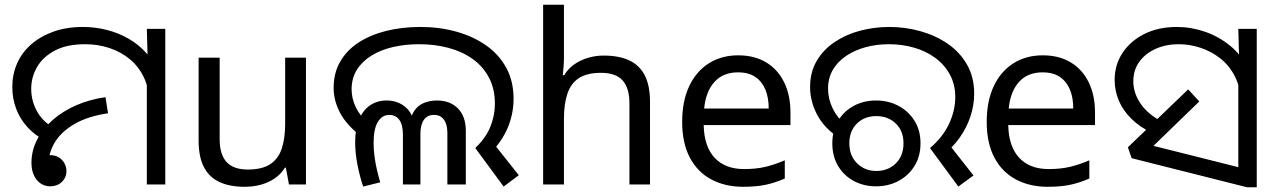

<svg xmlns="http://www.w3.org/2000/svg" viewBox="-20 -780 5397 812"><path d="M170 -186Q126 -209 95 -243.5Q64 -278 48 -321Q32 -364 32 -412Q32 -465 52 -511Q72 -557 111 -591.5Q150 -626 205.5 -646Q261 -666 331 -666Q382 -666 431.5 -653.5Q481 -641 524.5 -616Q568 -591 601.5 -552.5Q635 -514 654 -463Q673 -412 673 -347L611 -344Q611 -404 589.5 -450.5Q568 -497 530.5 -528.5Q493 -560 444 -576.5Q395 -593 340 -593Q263 -593 212.5 -566.5Q162 -540 137 -497Q112 -454 112 -404Q112 -355 135 -312Q158 -269 201 -243L170 -186ZM601 -471 605 -511 601 -658H679V0H601ZM192 8Q170 8 152 -4Q134 -16 123.5 -38.5Q113 -61 113 -91Q113 -143 137 -189.5Q161 -236 204 -273.5Q247 -311 304 -335.5Q361 -360 426 -369L437 -301Q350 -288 294 -255Q238 -222 211.5 -177.5Q185 -133 185 -84Q185 -70 191.5 -56Q198 -42 206 -30L127 -64Q127 -93 145.5 -108.5Q164 -124 191 -124Q213 -124 228.5 -114.5Q244 -105 252.5 -89.5Q261 -74 261 -57Q261 -29 241.5 -10.5Q222 8 192 8Z M1274 -536V0H1202L1189 -71H1185Q1168 -43 1141 -25Q1114 -7 1082 1.5Q1050 10 1015 10Q951 10 907.5 -10.5Q864 -31 842 -74Q820 -117 820 -185V-536H909V-191Q909 -127 938 -95Q967 -63 1028 -63Q1088 -63 1122.5 -85.5Q1157 -108 1171.5 -151.5Q1186 -195 1186 -257V-536Z M1990 -154Q2035 -197 2054 -244.5Q2073 -292 2073 -341Q2073 -404 2048 -451.5Q2023 -499 1979 -530.5Q1935 -562 1877 -577.5Q1819 -593 1753 -593Q1693 -593 1641.5 -581Q1590 -569 1550.5 -544.5Q1511 -520 1489 -484.5Q1467 -449 1467 -402Q1467 -365 1483.5 -329Q1500 -293 1537 -258L1511 -201Q1448 -248 1419.5 -300.5Q1391 -353 1391 -409Q1391 -471 1418.5 -519Q1446 -567 1495.5 -599.5Q1545 -632 1612 -649Q1679 -666 1758 -666Q1839 -666 1910.5 -646Q1982 -626 2036.5 -587.5Q2091 -549 2121.5 -492.5Q2152 -436 2152 -362Q2152 -298 2126.5 -238Q2101 -178 2045 -123L2059 -184L2174 -39L2110 9ZM1516 9Q1501 -35 1491.5 -84.5Q1482 -134 1482 -179Q1482 -235 1498.5 -274.5Q1515 -314 1545 -334.5Q1575 -355 1615 -355Q1662 -355 1695 -327Q1728 -299 1733 -243H1711Q1715 -286 1731.5 -310.5Q1748 -335 1773.5 -345Q1799 -355 1828 -355Q1884 -355 1917 -321Q1950 -287 1950 -227V0H1872V-220Q1872 -227 1870.5 -239Q1869 -251 1863.5 -263.5Q1858 -276 1846.5 -285Q1835 -294 1815 -294Q1787 -294 1772.5 -273Q1758 -252 1758 -214V0H1684V-210Q1684 -253 1668.5 -273.5Q1653 -294 1626 -294Q1596 -294 1578 -264.5Q1560 -235 1560 -175Q1560 -150 1563.5 -121.5Q1567 -93 1573.5 -64.5Q1580 -36 1588 -9L1516 9Z M2365 -537Q2365 -518 2363.5 -498Q2362 -478 2360 -462H2366Q2383 -490 2409 -508Q2435 -526 2467 -535.5Q2499 -545 2533 -545Q2598 -545 2641.5 -524.5Q2685 -504 2707 -461Q2729 -418 2729 -349V0H2642V-343Q2642 -408 2613 -440Q2584 -472 2522 -472Q2462 -472 2428 -449.5Q2394 -427 2379.5 -383.5Q2365 -340 2365 -277V0H2277V-760H2365Z M3102 -546Q3171 -546 3220.5 -516Q3270 -486 3296.5 -431.5Q3323 -377 3323 -304V-251H2956Q2958 -160 3002.5 -112.5Q3047 -65 3127 -65Q3178 -65 3217.5 -74.5Q3257 -84 3299 -102V-25Q3258 -7 3218 1.5Q3178 10 3123 10Q3047 10 2988.5 -21Q2930 -52 2897.5 -113.5Q2865 -175 2865 -264Q2865 -352 2894.5 -415Q2924 -478 2977.5 -512Q3031 -546 3102 -546ZM3101 -474Q3038 -474 3001.5 -433.5Q2965 -393 2958 -321H3231Q3231 -367 3217 -401Q3203 -435 3174.5 -454.5Q3146 -474 3101 -474Z M3913 -154Q3966 -198 3993 -255Q4020 -312 4020 -369Q4020 -423 3997 -465Q3974 -507 3935 -535.5Q3896 -564 3845.5 -578.5Q3795 -593 3739 -593Q3687 -593 3641 -580.5Q3595 -568 3559 -544Q3523 -520 3502.5 -485Q3482 -450 3482 -405Q3482 -362 3501.5 -321.5Q3521 -281 3555 -254L3527 -198Q3466 -238 3436 -294.5Q3406 -351 3406 -412Q3406 -475 3434 -522.5Q3462 -570 3509.5 -602Q3557 -634 3617 -650Q3677 -666 3741 -666Q3809 -666 3873 -648Q3937 -630 3988 -595Q4039 -560 4069.5 -507Q4100 -454 4100 -384Q4100 -335 4084 -287Q4068 -239 4038 -197Q4008 -155 3966 -123L3982 -184L4097 -38L4033 9ZM3685 8Q3633 8 3591 -14.5Q3549 -37 3524.5 -78Q3500 -119 3500 -174Q3500 -229 3524.5 -269.5Q3549 -310 3591 -332.5Q3633 -355 3685 -355Q3737 -355 3779.5 -332.5Q3822 -310 3847.5 -269.5Q3873 -229 3873 -174Q3873 -119 3847.5 -78Q3822 -37 3779.5 -14.5Q3737 8 3685 8ZM3686 -57Q3736 -57 3768.5 -89Q3801 -121 3801 -174Q3801 -226 3768.5 -257.5Q3736 -289 3686 -289Q3636 -289 3604 -257.5Q3572 -226 3572 -174Q3572 -122 3604.5 -89.5Q3637 -57 3686 -57Z M4390 -546Q4459 -546 4508.5 -516Q4558 -486 4584.5 -431.5Q4611 -377 4611 -304V-251H4244Q4246 -160 4290.5 -112.5Q4335 -65 4415 -65Q4466 -65 4505.5 -74.5Q4545 -84 4587 -102V-25Q4546 -7 4506 1.5Q4466 10 4411 10Q4335 10 4276.5 -21Q4218 -52 4185.5 -113.5Q4153 -175 4153 -264Q4153 -352 4182.5 -415Q4212 -478 4265.5 -512Q4319 -546 4390 -546ZM4389 -474Q4326 -474 4289.5 -433.5Q4253 -393 4246 -321H4519Q4519 -367 4505 -401Q4491 -435 4462.5 -454.5Q4434 -474 4389 -474Z M4854 -217Q4801 -242 4765 -277.5Q4729 -313 4711.5 -355Q4694 -397 4694 -442Q4694 -506 4727.5 -556.5Q4761 -607 4820 -636.5Q4879 -666 4957 -666Q5017 -666 5075.5 -646Q5134 -626 5182.5 -586.5Q5231 -547 5259.5 -487Q5288 -427 5288 -347L5227 -344Q5227 -408 5203.5 -455Q5180 -502 5141.5 -532.5Q5103 -563 5057 -578Q5011 -593 4965 -593Q4911 -593 4867.5 -573.5Q4824 -554 4798.5 -519Q4773 -484 4773 -436Q4773 -387 4803.5 -342Q4834 -297 4895 -265L4854 -217ZM5217 -482 5221 -510 5217 -658H5295V12H5254L4766 -111L4750 -157L5005 -402L5052 -351L4822 -128L4815 -174L5277 -58L5217 -6Z"/></svg>

Font: loriya15
Style: Book
Weight: 400
Designer: Jelle Bosma - Monotype Design Team
Foundry: Monotype Imaging Inc.
Version: Version 2.003